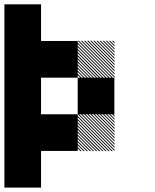

<svg xmlns="http://www.w3.org/2000/svg" viewBox="-20 -853 707 873"><path d="M500.8 -322.5 489.2 -334.2H495L500.8 -328.3ZM500.8 -308.3 475 -334.2H480.8L500.8 -314.2ZM500.8 -294.2 460.8 -334.2H466.7L500.8 -300ZM500.8 -280 446.7 -334.2H452.5L500.8 -285.8ZM500.8 -265.8 432.5 -334.2H438.3L500.8 -271.7ZM500.8 -251.7 418.3 -334.2H424.2L500.8 -257.5ZM500.8 -237.5 404.2 -334.2H410L500.8 -243.3ZM500.8 -223.3 390 -334.2H395.8L500.8 -229.2ZM500.8 -209.2 375.8 -334.2H381.7L500.8 -215ZM500.8 -195 361.7 -334.2H367.5L500.8 -200.8ZM500.8 -180.8 347.5 -334.2H353.3L500.8 -186.7ZM500.8 -166.7 333.3 -334.2H339.2L500.8 -172.5ZM487.5 -165.8 332.5 -320.8V-326.7L493.3 -165.8ZM473.3 -165.8 332.5 -306.7V-312.5L479.2 -165.8ZM459.2 -165.8 332.5 -292.5V-298.3L465 -165.8ZM445 -165.8 332.5 -278.3V-284.2L450.8 -165.8ZM430 -165.8 332.5 -263.3V-270L436.7 -165.8ZM416.7 -165.8 332.5 -250V-255.8L422.5 -165.8ZM402.5 -165.8 332.5 -235.8V-241.7L408.3 -165.8ZM388.3 -165.8 332.5 -221.7V-227.5L394.2 -165.8ZM374.2 -165.8 332.5 -207.5V-213.3L380 -165.8ZM360 -165.8 332.5 -193.3V-199.2L365.8 -165.8ZM345.8 -165.8 332.5 -179.2V-185L351.7 -165.8ZM500.8 -655.8 489.2 -667.5H495L500.8 -661.7ZM500.8 -641.7 475 -667.5H480.8L500.8 -647.5ZM500.8 -627.5 460.8 -667.5H466.7L500.8 -633.3ZM500.8 -613.3 446.7 -667.5H452.5L500.8 -619.2ZM500.8 -599.2 432.5 -667.5H438.3L500.8 -605ZM500.8 -585 418.3 -667.5H424.2L500.8 -590.8ZM500.8 -570.8 404.2 -667.5H410L500.8 -576.7ZM500.8 -556.7 390 -667.5H395.8L500.8 -562.5ZM500.8 -542.5 375.8 -667.5H381.7L500.8 -548.3ZM500.8 -528.3 361.7 -667.5H367.5L500.8 -534.2ZM500.8 -514.2 347.5 -667.5H353.3L500.8 -520ZM500.8 -500 333.3 -667.5H339.2L500.8 -505.8ZM487.5 -499.2 332.5 -654.2V-660L493.3 -499.2ZM473.3 -499.2 332.5 -640V-645.8L479.2 -499.2ZM459.2 -499.2 332.5 -625.8V-631.7L465 -499.2ZM445 -499.2 332.5 -611.7V-617.5L450.8 -499.2ZM430 -499.2 332.5 -596.7V-603.3L436.7 -499.2ZM416.7 -499.2 332.5 -583.3V-589.2L422.5 -499.2ZM402.5 -499.2 332.5 -569.2V-575L408.3 -499.2ZM388.3 -499.2 332.5 -555V-560.8L394.2 -499.2ZM374.2 -499.2 332.5 -540.8V-546.7L380 -499.2ZM360 -499.2 332.5 -526.7V-532.5L365.8 -499.2ZM345.8 -499.2 332.5 -512.5V-518.3L351.7 -499.2ZM0 -166.7H166.7V0H0ZM166.7 -333.3H333.3V-166.7H166.7ZM0 -333.3H333.3V-166.7H0ZM0 -333.3H166.7V0H0ZM333.3 -500H500V-333.3H333.3ZM0 -500H166.7V-166.7H0ZM166.7 -666.7H333.3V-500H166.7ZM0 -666.7H333.3V-500H0ZM0 -666.7H166.7V-333.3H0ZM0 -833.3H166.7V-500H0Z"/></svg>

Font: 0xA000-Pixelated-Mono
Style: Pixelated-Mono
Weight: 400
Version: Version 0.1